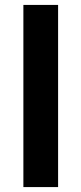

<svg xmlns="http://www.w3.org/2000/svg" viewBox="-20 -760 331 780"><path d="M216 0V-740H75V0Z"/></svg>

Font: Matrixport Bold
Style: Regular
Weight: 600
Designer: Ninad Kale (Devanagari), Jonny Pinhorn (Latin)
Foundry: Indian Type Foundry
Version: Version 2.000;PS 1.0;hotconv 1.0.79;makeotf.lib2.5.61930; tt